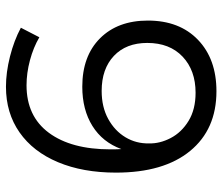

<svg xmlns="http://www.w3.org/2000/svg" viewBox="-71 -572 746 644"><g transform="rotate(90 302.0 -250.0)"><path d="M73 53 105 -9Q139 11 182 22.5Q225 34 266 34Q370 34 425.5 -41Q481 -116 481 -248Q481 -272 480 -284Q457 -221 402.5 -187Q348 -153 271 -153Q168 -153 108.5 -212.5Q49 -272 49 -373Q49 -479 113.5 -541Q178 -603 286 -603Q414 -603 486.5 -514.5Q559 -426 559 -266Q559 -155 524 -71.5Q489 12 424 57.5Q359 103 271 103Q223 103 169.5 89.5Q116 76 73 53ZM461 -377Q462 -413 443 -449.5Q424 -486 385.5 -509.5Q347 -533 291 -533Q216 -533 170 -489.5Q124 -446 124 -371Q124 -300 167.5 -259Q211 -218 285 -218Q339 -218 379 -240Q419 -262 440.5 -298Q462 -334 461 -377Z"/></g></svg>

Font: Kalaa
Style: Regular
Weight: 400
Version: Version 1.20 June 5, 2016